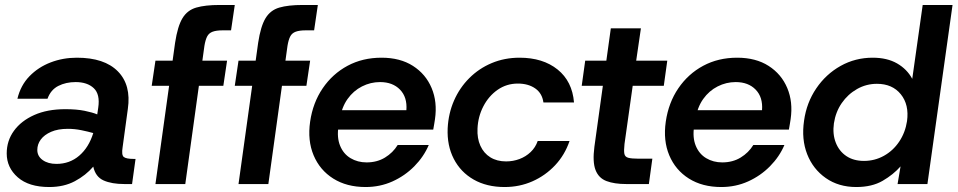

<svg xmlns="http://www.w3.org/2000/svg" viewBox="-20 -740 3850 772"><path d="M178 12Q96 12 51.5 -27Q7 -66 7 -123Q7 -174 36 -214Q65 -254 117.5 -277.5Q170 -301 243 -301Q288 -301 320 -294.5Q352 -288 371 -280L375 -307Q383 -361 357 -385.5Q331 -410 284 -410Q245 -410 214.5 -394.5Q184 -379 171 -343H50Q63 -397 98.5 -433.5Q134 -470 183.5 -489Q233 -508 289 -508Q400 -508 454 -453Q508 -398 494 -302L473 -148Q468 -117 477.5 -109Q487 -101 518 -101H525L511 0H480Q429 0 396.5 -14.5Q364 -29 355 -70Q325 -35 281 -11.5Q237 12 178 12ZM130 -137Q130 -112 151.5 -96.5Q173 -81 207 -81Q260 -81 298.5 -114Q337 -147 355 -205Q334 -211 307 -216.5Q280 -222 253 -222Q213 -222 185.5 -210Q158 -198 144 -179Q130 -160 130 -137Z M605 0 684 -568Q694 -634 713.5 -666.5Q733 -699 769 -709.5Q805 -720 863 -720H924L909 -618H875Q850 -618 835 -612.5Q820 -607 813 -593.5Q806 -580 802 -556L725 0ZM590 -395 605 -496H893L878 -395Z M939 0 1018 -568Q1028 -634 1047.5 -666.5Q1067 -699 1103 -709.5Q1139 -720 1197 -720H1258L1243 -618H1209Q1184 -618 1169 -612.5Q1154 -607 1147 -593.5Q1140 -580 1136 -556L1059 0ZM924 -395 939 -496H1227L1212 -395Z M1450 12Q1374 12 1320 -22Q1266 -56 1241 -115.5Q1216 -175 1227 -251Q1238 -327 1277.5 -385Q1317 -443 1377.5 -475.5Q1438 -508 1514 -508Q1589 -508 1640.5 -475Q1692 -442 1715.5 -386Q1739 -330 1729 -261Q1728 -253 1726 -242Q1724 -231 1722 -219H1309L1320 -297H1614Q1618 -349 1588.5 -379.5Q1559 -410 1508 -410Q1470 -410 1435.5 -392.5Q1401 -375 1377.5 -342Q1354 -309 1346 -260L1341 -232Q1334 -187 1347.5 -154Q1361 -121 1389.5 -104Q1418 -87 1454 -87Q1496 -87 1528 -106.5Q1560 -126 1579 -157H1704Q1684 -110 1646 -71.5Q1608 -33 1558 -10.5Q1508 12 1450 12Z M2009 12Q1937 12 1884.5 -18Q1832 -48 1804.5 -101.5Q1777 -155 1780 -224Q1783 -284 1805.5 -335.5Q1828 -387 1867 -426Q1906 -465 1957.5 -486.5Q2009 -508 2069 -508Q2163 -508 2222 -460.5Q2281 -413 2288 -328H2165Q2160 -365 2132 -384.5Q2104 -404 2062 -404Q2017 -404 1981 -379Q1945 -354 1923.5 -312.5Q1902 -271 1900 -223Q1898 -184 1911.5 -154Q1925 -124 1951.5 -107.5Q1978 -91 2015 -91Q2043 -91 2068.5 -100.5Q2094 -110 2113.5 -128.5Q2133 -147 2142 -173H2270Q2251 -117 2212 -75.5Q2173 -34 2121 -11Q2069 12 2009 12Z M2498 0Q2450 0 2418.5 -12Q2387 -24 2374.5 -56.5Q2362 -89 2370 -150L2404 -395H2319L2333 -496H2418L2436 -626H2557L2538 -496H2663L2649 -395H2524L2491 -161Q2488 -134 2490.5 -121.5Q2493 -109 2506.5 -105.5Q2520 -102 2546 -102H2603L2589 0Z M2880 12Q2804 12 2750 -22Q2696 -56 2671 -115.5Q2646 -175 2657 -251Q2668 -327 2707.5 -385Q2747 -443 2807.5 -475.5Q2868 -508 2944 -508Q3019 -508 3070.5 -475Q3122 -442 3145.5 -386Q3169 -330 3159 -261Q3158 -253 3156 -242Q3154 -231 3152 -219H2739L2750 -297H3044Q3048 -349 3018.5 -379.5Q2989 -410 2938 -410Q2900 -410 2865.5 -392.5Q2831 -375 2807.5 -342Q2784 -309 2776 -260L2771 -232Q2764 -187 2777.5 -154Q2791 -121 2819.5 -104Q2848 -87 2884 -87Q2926 -87 2958 -106.5Q2990 -126 3009 -157H3134Q3114 -110 3076 -71.5Q3038 -33 2988 -10.5Q2938 12 2880 12Z M3423 12Q3352 12 3300.5 -24Q3249 -60 3225.5 -120Q3202 -180 3213 -255Q3223 -327 3262 -384.5Q3301 -442 3360 -475Q3419 -508 3489 -508Q3547 -508 3587 -485Q3627 -462 3648 -423L3690 -720H3810L3709 0H3589L3601 -71Q3572 -38 3529 -13Q3486 12 3423 12ZM3454 -93Q3497 -93 3534 -113.5Q3571 -134 3595.5 -170.5Q3620 -207 3627 -253Q3636 -319 3602 -361Q3568 -403 3506 -403Q3463 -403 3426 -382Q3389 -361 3364.5 -325.5Q3340 -290 3333 -244Q3327 -201 3340.5 -166.5Q3354 -132 3383 -112.5Q3412 -93 3454 -93Z"/></svg>

Font: Host Grotesk Light SemiBold
Style: Italic
Weight: 600
Italic angle: -8°
Version: Version 1.003